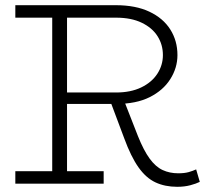

<svg xmlns="http://www.w3.org/2000/svg" viewBox="-20 -706 814 739"><path d="M222 -306V-350H427Q483 -350 523.5 -369.5Q564 -389 585.5 -422Q607 -455 607 -494Q607 -534 586.5 -566.5Q566 -599 525.5 -618.5Q485 -638 427 -638H39V-686H426Q502 -686 555 -661Q608 -636 635.5 -592.5Q663 -549 663 -494Q663 -445 635.5 -401.5Q608 -358 556 -332Q504 -306 427 -306ZM39 1V-47H379V1ZM181 -28V-659H238V-28ZM662 13Q615 13 578.5 -4Q542 -21 513 -62Q484 -103 458 -174L404 -318L455 -325L511 -182Q533 -127 556 -95.5Q579 -64 606 -51.5Q633 -39 666 -39Q690 -39 706 -43.5Q722 -48 735 -54L749 -6Q735 1 712.5 7Q690 13 662 13Z"/></svg>

Font: BioRhyme ExtraBold Light
Style: Regular
Weight: 300
Version: Version 1.600;gftools[0.9.33]